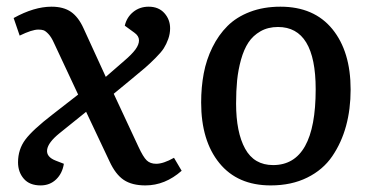

<svg xmlns="http://www.w3.org/2000/svg" viewBox="-20 -543 1118 577"><path d="M297.9 -312 353 -359.9Q376 -379.4 387 -394.3Q397.9 -409.2 397.7 -422.1Q397.5 -435.1 383.8 -444.8L355 -465.8Q360.8 -491.2 380.4 -507.1Q399.9 -522.9 426.8 -522.9Q456.5 -522.9 473.9 -503.7Q491.2 -484.4 491.2 -458Q491.2 -441.4 485.6 -425.8Q480 -410.2 472.2 -397.9Q464.4 -385.7 447 -368.4Q429.7 -351.1 415.8 -339.1Q401.9 -327.1 374 -304.2L321.8 -261.2L396 -102.1Q410.2 -71.3 420.9 -61Q431.6 -50.8 449.2 -50.8Q471.2 -50.8 502.9 -68.8L525.9 -29.8Q476.1 14.2 417 14.2Q376.5 14.2 351.8 -2.4Q327.1 -19 309.1 -58.1L238.8 -207L158.2 -142.1Q124.5 -114.7 121.6 -93Q118.7 -71.3 147.9 -60.1L171.9 -50.8Q167.5 -22 148.7 -3.9Q129.9 14.2 102.1 14.2Q68.8 14.2 51.5 -5.9Q34.2 -25.9 34.2 -55.2Q34.2 -94.2 56.4 -123.8Q78.6 -153.3 138.2 -199.2L214.8 -258.8L142.1 -414.1Q134.3 -431.6 125.5 -440.9Q116.7 -450.2 110.6 -452.1Q104.5 -454.1 95.2 -454.1Q76.2 -454.1 39.1 -436L21 -488.8Q82.5 -522.9 134.8 -522.9Q170.9 -522.9 193.4 -507.3Q215.8 -491.7 231 -458Z M584.5 -234.9Q584.5 -281.2 592.3 -322.5Q600.1 -363.8 618.4 -400.9Q636.7 -438 663.6 -464.8Q690.4 -491.7 731.2 -507.3Q772 -522.9 822.8 -522.9Q923.8 -522.9 978.8 -455.6Q1033.7 -388.2 1033.7 -273.9Q1033.7 -214.8 1020 -164.6Q1006.3 -114.3 978.5 -73.5Q950.7 -32.7 903.3 -9.3Q856 14.2 793.5 14.2Q693.8 14.2 639.2 -53Q584.5 -120.1 584.5 -234.9ZM800.8 -46.9Q928.7 -46.9 928.7 -274.9Q928.7 -461.9 815.4 -461.9Q785.6 -461.9 762.9 -449Q740.2 -436 726.6 -415.3Q712.9 -394.5 704.3 -363.8Q695.8 -333 692.6 -301.5Q689.5 -270 689.5 -231.9Q689.5 -145.5 716.6 -96.2Q743.7 -46.9 800.8 -46.9Z"/></svg>

Font: Literata Book Medium
Style: Italic
Weight: 500
Italic angle: -3°
Designer: Latin by Veronika Burian and Jose Scaglione. Greek by Irene Vlachou. Cyrillic by Vera Evstafieva
Foundry: TypeTogether
Version: Version 1.003;PS 001.003;hotconv 1.0.88;makeotf.lib2.5.64775